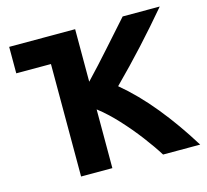

<svg xmlns="http://www.w3.org/2000/svg" viewBox="-101 -809 998 925"><g transform="rotate(-15 398.5 -346.5)"><path d="M193 0V-561H20V-693H349V-431Q410 -495 471.5 -564.5Q533 -634 586 -693H771Q700 -609 628.5 -531Q557 -453 478 -374Q561 -305 638.5 -210Q716 -115 787 0H602Q574 -45 533 -99Q492 -153 444.5 -204.5Q397 -256 349 -293V0Z"/></g></svg>

Font: Ubuntu Sans ExtraBold
Style: Regular
Weight: 800
Designer: Dalton Maag Ltd
Foundry: Dalton Maag Ltd
Version: Version 1.006; ttfautohint (v1.8.4.7-5d5b)